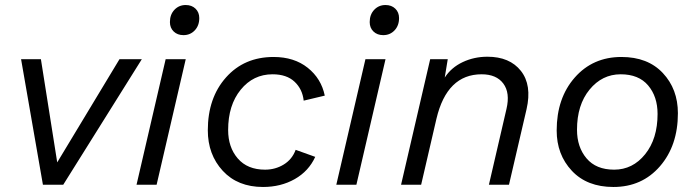

<svg xmlns="http://www.w3.org/2000/svg" viewBox="-20 -736 2777 765"><path d="M456 -500H545L232 0H151L64 -500H143L208 -89Z M711 -596Q687 -596 672 -610.5Q657 -625 657 -648Q657 -678 675 -697Q693 -716 720 -716Q744 -716 759 -701.5Q774 -687 774 -664Q774 -634 756 -615Q738 -596 711 -596ZM720 -500 604 0H524L640 -500Z M1028 9Q927 9 867.5 -55.5Q808 -120 808 -217Q808 -346 880.5 -427.5Q953 -509 1070 -509Q1152 -509 1206 -466Q1260 -423 1274 -355L1190 -335Q1185 -381 1153.5 -410.5Q1122 -440 1066 -440Q989 -440 939 -378.5Q889 -317 889 -218Q889 -149 927.5 -104.5Q966 -60 1036 -60Q1077 -60 1110.5 -80.5Q1144 -101 1158 -139L1236 -111Q1210 -54 1154.5 -22.5Q1099 9 1028 9Z M1507 -596Q1483 -596 1468 -610.5Q1453 -625 1453 -648Q1453 -678 1471 -697Q1489 -716 1516 -716Q1540 -716 1555 -701.5Q1570 -687 1570 -664Q1570 -634 1552 -615Q1534 -596 1507 -596ZM1516 -500 1400 0H1320L1436 -500Z M1922 -510Q2011 -510 2055.5 -453.5Q2100 -397 2078 -301L2008 0H1928L1998 -302Q2013 -366 1985.5 -403Q1958 -440 1899 -440Q1761 -440 1719 -263L1658 0H1578L1694 -500H1764L1752 -427Q1778 -467 1823.5 -488.5Q1869 -510 1922 -510Z M2424 9Q2319 9 2258.5 -55.5Q2198 -120 2198 -216Q2198 -345 2270 -427Q2342 -509 2456 -509Q2561 -509 2621 -445Q2681 -381 2681 -285Q2681 -156 2609.5 -73.5Q2538 9 2424 9ZM2427 -60Q2501 -60 2550.5 -121.5Q2600 -183 2600 -282Q2600 -351 2562.5 -395.5Q2525 -440 2453 -440Q2379 -440 2329 -379Q2279 -318 2279 -219Q2279 -150 2317 -105Q2355 -60 2427 -60Z"/></svg>

Font: Elaine Sans
Style: Italic
Weight: 400
Italic angle: -13°
Designer: Wei Huang
Foundry: Wei Huang
Version: Version 2.001;December 24, 2019;FontCreator 12.0.0.2547 64-b